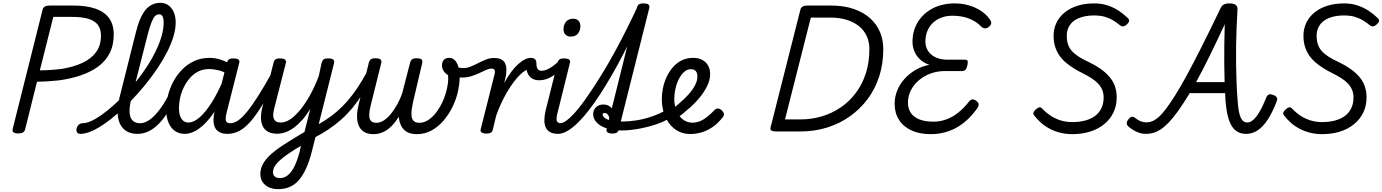

<svg xmlns="http://www.w3.org/2000/svg" viewBox="-20 -927 9745 1354"><path d="M109 14Q62 14 69 -16L281 -861Q285 -875 297 -881.5Q309 -888 331 -888H496Q591 -888 654.5 -865.5Q718 -843 750 -798Q782 -753 782 -684Q782 -607 752.5 -550.5Q723 -494 670 -456Q617 -418 546.5 -394.5Q476 -371 394 -360Q356 -356 315.5 -353.5Q275 -351 241 -351L157 -14Q153 0 142 7Q131 14 109 14ZM261 -431Q284 -431 310 -432Q336 -433 363 -435.5Q390 -438 415 -441Q500 -455 562 -484Q624 -513 658 -560Q692 -607 692 -676Q692 -723 670 -752Q648 -781 602.5 -794.5Q557 -808 485 -808H356Z M548 17Q529 17 523 5.5Q517 -6 520 -20.5Q523 -35 534.5 -46.5Q546 -58 563 -58Q588 -58 622 -73Q656 -88 695.5 -116Q735 -144 777.5 -181.5Q820 -219 863 -264.5Q906 -310 946 -360Q986 -410 1020 -463Q1054 -516 1079.5 -569Q1105 -622 1119.5 -672.5Q1134 -723 1134 -768Q1134 -782 1147 -789Q1160 -796 1177 -796Q1194 -796 1206.5 -789Q1219 -782 1219 -768Q1219 -722 1203 -669Q1187 -616 1157.5 -558.5Q1128 -501 1088.5 -442.5Q1049 -384 1003 -327.5Q957 -271 907.5 -220Q858 -169 808 -125.5Q758 -82 711 -50Q664 -18 622.5 -0.5Q581 17 548 17ZM949 17Q890 17 855 -15Q820 -47 811.5 -104.5Q803 -162 823 -240L938 -698Q965 -808 1006.5 -857.5Q1048 -907 1111 -907Q1144 -907 1168 -889.5Q1192 -872 1205.5 -841Q1219 -810 1219 -768Q1219 -749 1206.5 -740Q1194 -731 1177 -731Q1160 -731 1147 -740Q1134 -749 1134 -768Q1134 -786 1131 -799Q1128 -812 1120.5 -819Q1113 -826 1100 -826Q1086 -826 1073.5 -813.5Q1061 -801 1048.5 -770Q1036 -739 1021 -681L905 -226Q891 -169 894 -131.5Q897 -94 916 -76Q935 -58 969 -58Q983 -58 989.5 -46.5Q996 -35 994 -20.5Q992 -6 981 5.5Q970 17 949 17Z M950 17Q936 17 929 5.5Q922 -6 924 -20.5Q926 -35 937 -46.5Q948 -58 969 -58Q994 -58 1021 -73.5Q1048 -89 1075 -117.5Q1102 -146 1128.5 -186.5Q1155 -227 1180 -278Q1187 -292 1200.5 -291.5Q1214 -291 1223.5 -281.5Q1233 -272 1227 -259Q1197 -191 1165 -139Q1133 -87 1098.5 -52.5Q1064 -18 1027 -0.5Q990 17 950 17Z M1284 17Q1243 17 1213.5 -3.5Q1184 -24 1168 -63Q1152 -102 1152 -155Q1152 -202 1164.5 -253Q1177 -304 1202 -351Q1227 -398 1264 -436Q1301 -474 1349.5 -496.5Q1398 -519 1458 -519Q1498 -519 1540 -505Q1582 -491 1618 -465L1605 -394Q1559 -422 1522.5 -431Q1486 -440 1454 -440Q1412 -440 1378.5 -423Q1345 -406 1319.5 -377Q1294 -348 1276.5 -312Q1259 -276 1250.5 -238.5Q1242 -201 1242 -167Q1242 -135 1249.5 -111.5Q1257 -88 1272 -75.5Q1287 -63 1309 -63Q1346 -63 1388 -99.5Q1430 -136 1473.5 -205Q1517 -274 1558 -372L1587 -325Q1540 -207 1487.5 -131.5Q1435 -56 1383 -19.5Q1331 17 1284 17ZM1585 17Q1547 17 1525 3.5Q1503 -10 1494 -32.5Q1485 -55 1485.5 -84Q1486 -113 1494 -144L1580 -484Q1586 -503 1595.5 -509Q1605 -515 1625 -515Q1654 -515 1663 -506Q1672 -497 1666 -479L1581 -144Q1568 -95 1573 -76.5Q1578 -58 1604 -58Q1617 -58 1623.5 -46.5Q1630 -35 1628.5 -20.5Q1627 -6 1616 5.5Q1605 17 1585 17Z M1585 17Q1571 17 1564 5.5Q1557 -6 1559 -20.5Q1561 -35 1572 -46.5Q1583 -58 1604 -58Q1630 -58 1659 -77.5Q1688 -97 1723 -140Q1758 -183 1802 -252.5Q1846 -322 1901 -421Q1909 -435 1922.5 -434Q1936 -433 1945 -423Q1954 -413 1947 -400Q1887 -282 1839 -201.5Q1791 -121 1749.5 -73Q1708 -25 1668 -4Q1628 17 1585 17Z M1941 407Q1885 407 1850.5 377.5Q1816 348 1816 301Q1816 269 1829 240.5Q1842 212 1867 184.5Q1892 157 1929 129.5Q1966 102 2013 73Q2032 61 2051 49.5Q2070 38 2089 26.5Q2108 15 2127 4L2168 -159Q2142 -116 2113.5 -83.5Q2085 -51 2055 -28.5Q2025 -6 1995 5Q1965 16 1934 16Q1887 16 1858.5 -5.5Q1830 -27 1822.5 -70Q1815 -113 1831 -175L1909 -484Q1914 -503 1924 -509Q1934 -515 1953 -515Q1982 -515 1991 -506Q2000 -497 1995 -479L1914 -163Q1906 -133 1907 -110.5Q1908 -88 1920.5 -75.5Q1933 -63 1962 -63Q1994 -63 2029.5 -87.5Q2065 -112 2100 -155.5Q2135 -199 2168 -259Q2201 -319 2228 -390L2248 -484Q2254 -503 2263.5 -509Q2273 -515 2293 -515Q2322 -515 2331 -506Q2340 -497 2335 -479L2179 142Q2161 212 2138 262Q2115 312 2086.5 344.5Q2058 377 2021.5 392Q1985 407 1941 407ZM1954 329Q1984 329 2009.5 309Q2035 289 2056 247Q2077 205 2094 139L2102 101Q2091 108 2079.5 115Q2068 122 2057 128.5Q2046 135 2035 143Q2002 164 1977.5 183.5Q1953 203 1937 220Q1921 237 1913 253.5Q1905 270 1905 287Q1905 299 1910.5 309Q1916 319 1927 324Q1938 329 1954 329Z M2189 48Q2177 55 2167.5 48Q2158 41 2154 27.5Q2150 14 2153.5 0.5Q2157 -13 2170 -19Q2225 -48 2271 -77.5Q2317 -107 2356.5 -141Q2396 -175 2430.5 -215Q2465 -255 2497.5 -303Q2530 -351 2562 -409Q2571 -424 2584 -423Q2597 -422 2604 -411Q2611 -400 2602 -383Q2569 -317 2535.5 -263.5Q2502 -210 2465.5 -166Q2429 -122 2387.5 -85Q2346 -48 2297 -15Q2248 18 2189 48Z M2614 19Q2571 19 2545.5 2Q2520 -15 2508.5 -44.5Q2497 -74 2498 -111.5Q2499 -149 2509 -190L2581 -485Q2585 -500 2594 -508Q2603 -516 2627 -516Q2656 -516 2664.5 -507Q2673 -498 2668 -480L2594 -183Q2586 -151 2584 -123Q2582 -95 2593 -78Q2604 -61 2635 -61Q2661 -61 2687 -78Q2713 -95 2737 -124.5Q2761 -154 2781.5 -191Q2802 -228 2816 -268L2872 -485Q2876 -500 2885 -508Q2894 -516 2916 -516Q2947 -516 2954 -507Q2961 -498 2957 -480L2893 -208Q2888 -185 2884 -159Q2880 -133 2882 -110.5Q2884 -88 2897 -74.5Q2910 -61 2938 -61Q2970 -61 3000.5 -81Q3031 -101 3056.5 -134.5Q3082 -168 3101 -209.5Q3120 -251 3130 -294Q3137 -324 3139.5 -348.5Q3142 -373 3140 -396Q3117 -412 3107 -429Q3097 -446 3097 -468Q3097 -490 3110 -504.5Q3123 -519 3147 -519Q3178 -519 3196.5 -491.5Q3215 -464 3219 -417Q3222 -396 3221.5 -374.5Q3221 -353 3218 -330Q3215 -307 3210 -284Q3198 -229 3172 -175Q3146 -121 3108.5 -77Q3071 -33 3023.5 -7Q2976 19 2920 19Q2876 19 2849 3Q2822 -13 2808.5 -41Q2795 -69 2792 -104Q2769 -66 2742 -38.5Q2715 -11 2683 4Q2651 19 2614 19Z M3237 -380Q3215 -380 3198.5 -384.5Q3182 -389 3171 -393L3179 -466Q3191 -459 3206.5 -453Q3222 -447 3249 -447Q3274 -447 3299.5 -457.5Q3325 -468 3352 -482Q3379 -496 3406.5 -507Q3434 -518 3463 -518Q3475 -518 3479.5 -506.5Q3484 -495 3481.5 -480.5Q3479 -466 3470 -454.5Q3461 -443 3444 -443Q3429 -443 3407.5 -433.5Q3386 -424 3360 -411.5Q3334 -399 3303 -389.5Q3272 -380 3237 -380Z M3408 15Q3391 15 3378 8Q3365 1 3370 -16L3469 -408Q3472 -424 3467.5 -433.5Q3463 -443 3448 -443Q3435 -443 3429.5 -454.5Q3424 -466 3426 -480.5Q3428 -495 3437.5 -506.5Q3447 -518 3464 -518Q3498 -518 3517 -507Q3536 -496 3543.5 -477.5Q3551 -459 3551 -437Q3551 -415 3548 -394L3536 -342Q3560 -386 3584.5 -419Q3609 -452 3634 -474.5Q3659 -497 3681.5 -508Q3704 -519 3724 -519Q3743 -519 3751 -507Q3759 -495 3757 -479Q3755 -463 3743.5 -451Q3732 -439 3713 -439Q3694 -439 3665 -415.5Q3636 -392 3603 -348.5Q3570 -305 3537.5 -244.5Q3505 -184 3479 -111L3455 -11Q3452 2 3441.5 8.5Q3431 15 3408 15Z M3782 -361Q3755 -361 3735.5 -371.5Q3716 -382 3705 -402Q3694 -422 3692 -448L3721 -519Q3742 -519 3752.5 -510Q3763 -501 3763 -477Q3763 -462 3766 -452.5Q3769 -443 3774 -437.5Q3779 -432 3786.5 -430Q3794 -428 3803 -428Q3818 -428 3838.5 -437Q3859 -446 3882 -463Q3905 -480 3929 -504Q3938 -513 3948 -505.5Q3958 -498 3963 -484.5Q3968 -471 3959 -462Q3929 -430 3900 -407Q3871 -384 3842 -372.5Q3813 -361 3782 -361Z M3917 17Q3880 17 3858 4Q3836 -9 3827 -32Q3818 -55 3819 -83.5Q3820 -112 3827 -144L3912 -484Q3917 -503 3927 -509Q3937 -515 3956 -515Q3985 -515 3994.5 -506Q4004 -497 3998 -479L3915 -144Q3901 -95 3906 -76.5Q3911 -58 3937 -58Q3951 -58 3957.5 -46.5Q3964 -35 3962.5 -20.5Q3961 -6 3949.5 5.5Q3938 17 3917 17ZM4004 -669Q3982 -669 3968 -682.5Q3954 -696 3954 -722Q3954 -751 3971 -773Q3988 -795 4023 -795Q4045 -795 4059 -781.5Q4073 -768 4073 -741Q4073 -713 4056.5 -691Q4040 -669 4004 -669Z M3914 17Q3897 17 3890.5 5.5Q3884 -6 3887 -20.5Q3890 -35 3901.5 -46.5Q3913 -58 3931 -58Q3950 -58 3975.5 -77Q4001 -96 4032 -130Q4063 -164 4097.5 -212Q4132 -260 4170 -318Q4208 -376 4247.5 -442Q4287 -508 4325.5 -579.5Q4364 -651 4401 -725Q4438 -799 4472 -872Q4477 -883 4487.5 -888Q4498 -893 4509 -892.5Q4520 -892 4526.5 -886.5Q4533 -881 4530 -872Q4493 -787 4454 -704Q4415 -621 4374 -542.5Q4333 -464 4291.5 -392Q4250 -320 4209 -257.5Q4168 -195 4128.5 -144.5Q4089 -94 4051.5 -58Q4014 -22 3979.5 -2.5Q3945 17 3914 17Z M4296 15Q4279 15 4266.5 8Q4254 1 4258 -16L4471 -872Q4477 -891 4486.5 -897Q4496 -903 4516 -903Q4545 -903 4554 -894Q4563 -885 4558 -867L4343 -11Q4340 2 4329.5 8.5Q4319 15 4296 15Z M4363 -7Q4305 -7 4259.5 -21.5Q4214 -36 4188.5 -62.5Q4163 -89 4163 -122Q4163 -151 4183 -170.5Q4203 -190 4234 -190Q4263 -190 4282 -175Q4301 -160 4309 -137Q4317 -114 4312 -90L4275 -77Q4278 -94 4274 -105.5Q4270 -117 4262 -123.5Q4254 -130 4244 -130Q4238 -130 4234 -128Q4230 -126 4230 -119Q4230 -108 4244 -96Q4258 -84 4289 -77Q4320 -70 4371 -70Q4414 -70 4466.5 -78Q4519 -86 4574 -104.5Q4629 -123 4679 -152Q4689 -158 4699 -153Q4709 -148 4715 -137Q4721 -126 4719.5 -113.5Q4718 -101 4704 -94Q4657 -66 4597.5 -47Q4538 -28 4477 -17.5Q4416 -7 4363 -7Z M4689 -137Q4711 -151 4732.5 -167Q4754 -183 4772 -200Q4808 -230 4836.5 -262Q4865 -294 4881.5 -326Q4898 -358 4898 -386Q4898 -413 4886.5 -426Q4875 -439 4852 -439Q4825 -439 4803.5 -419Q4782 -399 4766.5 -368Q4751 -337 4743 -300Q4735 -263 4735 -230Q4735 -197 4743.5 -166.5Q4752 -136 4769 -112.5Q4786 -89 4810 -75.5Q4834 -62 4864 -62Q4894 -62 4920.5 -74Q4947 -86 4971.5 -106.5Q4996 -127 5018 -150Q5031 -164 5045.5 -161.5Q5060 -159 5071 -148Q5083 -136 5085 -124Q5087 -112 5075 -98Q5041 -55 5003 -29.5Q4965 -4 4926 7Q4887 18 4848 18Q4808 18 4776.5 4.5Q4745 -9 4720.5 -32.5Q4696 -56 4679.5 -87.5Q4663 -119 4655 -154.5Q4647 -190 4647 -227Q4647 -264 4655 -304.5Q4663 -345 4680.5 -383Q4698 -421 4724.5 -452Q4751 -483 4787 -501Q4823 -519 4870 -519Q4906 -519 4932.5 -504.5Q4959 -490 4973.5 -464.5Q4988 -439 4988 -405Q4988 -363 4966 -318.5Q4944 -274 4907 -230.5Q4870 -187 4823 -149Q4801 -129 4775 -109.5Q4749 -90 4721 -73Z M5451 0Q5406 0 5414 -28L5625 -861Q5629 -875 5641.5 -881.5Q5654 -888 5676 -888H5837Q5932 -888 6002 -863.5Q6072 -839 6118.5 -796Q6165 -753 6187 -698Q6209 -643 6209 -581Q6209 -478 6180.5 -389Q6152 -300 6099 -229Q6046 -158 5973.5 -106.5Q5901 -55 5812.5 -27.5Q5724 0 5626 0ZM5516 -85H5626Q5704 -85 5776 -106.5Q5848 -128 5909.5 -170Q5971 -212 6016 -272.5Q6061 -333 6086 -410.5Q6111 -488 6111 -581Q6111 -632 6092 -673Q6073 -714 6037 -743Q6001 -772 5950 -787.5Q5899 -803 5836 -803H5698Z M6544 19Q6465 19 6408 -7Q6351 -33 6320 -81.5Q6289 -130 6289 -195Q6289 -243 6307 -288Q6325 -333 6358 -370Q6391 -407 6436 -433.5Q6481 -460 6534 -470Q6495 -483 6468.5 -507.5Q6442 -532 6428.5 -564.5Q6415 -597 6415 -633Q6415 -681 6429.5 -722.5Q6444 -764 6470.5 -797Q6497 -830 6533.5 -854Q6570 -878 6615.5 -890.5Q6661 -903 6712 -903Q6766 -903 6813.5 -889Q6861 -875 6898.5 -850Q6936 -825 6959 -792Q6972 -775 6970 -761.5Q6968 -748 6954 -738Q6940 -726 6925.5 -727Q6911 -728 6896 -743Q6873 -766 6843 -782.5Q6813 -799 6776 -807.5Q6739 -816 6696 -816Q6653 -816 6618 -802.5Q6583 -789 6558 -765Q6533 -741 6519.5 -707.5Q6506 -674 6506 -635Q6506 -597 6524.5 -568Q6543 -539 6578.5 -522.5Q6614 -506 6664 -506H6783Q6800 -506 6803.5 -497.5Q6807 -489 6802 -466Q6797 -444 6788.5 -435Q6780 -426 6765 -426H6644Q6590 -426 6542.5 -408.5Q6495 -391 6459 -360Q6423 -329 6403 -289Q6383 -249 6383 -204Q6383 -159 6404.5 -129Q6426 -99 6466 -84Q6506 -69 6562 -69Q6610 -69 6653.5 -85Q6697 -101 6736 -131.5Q6775 -162 6809 -205Q6823 -225 6837 -226Q6851 -227 6867 -214Q6882 -202 6881.5 -188.5Q6881 -175 6867 -157Q6824 -98 6774.5 -59.5Q6725 -21 6667.5 -1Q6610 19 6544 19Z M7542 19Q7497 19 7457 9Q7417 -1 7383 -19Q7349 -37 7321.5 -61Q7294 -85 7273 -113Q7264 -124 7268.5 -134.5Q7273 -145 7284 -155Q7298 -167 7308.5 -170Q7319 -173 7330 -161Q7353 -136 7384 -114.5Q7415 -93 7454.5 -79.5Q7494 -66 7542 -66Q7591 -66 7631 -76.5Q7671 -87 7700.5 -108Q7730 -129 7746.5 -162.5Q7763 -196 7763 -240Q7763 -269 7753 -293Q7743 -317 7724.5 -337Q7706 -357 7679 -374.5Q7652 -392 7616 -410Q7583 -426 7552.5 -445Q7522 -464 7496 -486Q7470 -508 7451 -535.5Q7432 -563 7421 -597Q7410 -631 7410 -674Q7410 -724 7430 -766Q7450 -808 7488 -839Q7526 -870 7578.5 -886.5Q7631 -903 7697 -903Q7749 -903 7792 -888.5Q7835 -874 7870.5 -850.5Q7906 -827 7934 -799Q7945 -789 7942.5 -778Q7940 -767 7927 -755Q7916 -744 7904 -741.5Q7892 -739 7882 -746Q7858 -766 7832 -782Q7806 -798 7773.5 -808Q7741 -818 7696 -818Q7654 -818 7618 -809Q7582 -800 7556.5 -782Q7531 -764 7517 -737Q7503 -710 7503 -674Q7503 -641 7511.5 -615Q7520 -589 7538.5 -568Q7557 -547 7587 -527.5Q7617 -508 7659 -489Q7703 -468 7739 -443Q7775 -418 7801.5 -388Q7828 -358 7841.5 -321.5Q7855 -285 7855 -240Q7855 -181 7832 -133.5Q7809 -86 7767 -51.5Q7725 -17 7668 1Q7611 19 7542 19Z M8062 17Q8033 17 8008 7.5Q7983 -2 7964.5 -14.5Q7946 -27 7936 -36Q7925 -47 7926 -60Q7927 -73 7939 -87Q7951 -102 7962 -103.5Q7973 -105 7984 -96Q8004 -80 8023.5 -72Q8043 -64 8064 -64Q8084 -64 8104 -71.5Q8124 -79 8148 -99Q8172 -119 8200.5 -156.5Q8229 -194 8266 -252.5Q8303 -311 8349.5 -396.5Q8396 -482 8454.5 -598Q8513 -714 8586 -866Q8595 -887 8610.5 -895Q8626 -903 8648 -903Q8678 -903 8693 -893.5Q8708 -884 8707 -860Q8703 -797 8700.5 -732Q8698 -667 8697 -601Q8696 -535 8697 -469.5Q8698 -404 8700.5 -340Q8703 -276 8708 -215Q8711 -172 8716.5 -142.5Q8722 -113 8730.5 -95.5Q8739 -78 8750.5 -70.5Q8762 -63 8776 -63Q8797 -63 8819 -82.5Q8841 -102 8864 -141.5Q8887 -181 8911 -242Q8917 -256 8928.5 -260.5Q8940 -265 8957 -258Q8976 -252 8983 -241Q8990 -230 8985 -217Q8956 -139 8922.5 -87Q8889 -35 8851 -9Q8813 17 8768 17Q8735 17 8710 4Q8685 -9 8667.5 -36.5Q8650 -64 8639 -107Q8628 -150 8623 -209Q8622 -225 8621 -240Q8620 -255 8620 -270H8370Q8325 -196 8288.5 -145Q8252 -94 8221 -62Q8190 -30 8163 -13Q8136 4 8111.5 10.5Q8087 17 8062 17ZM8415 -348H8616Q8614 -414 8613.5 -482Q8613 -550 8614 -619Q8615 -688 8617 -756Q8558 -629 8508 -527.5Q8458 -426 8415 -348Z M9304 19Q9259 19 9219 9Q9179 -1 9145 -19Q9111 -37 9083.5 -61Q9056 -85 9035 -113Q9026 -124 9030.5 -134.5Q9035 -145 9046 -155Q9060 -167 9070.5 -170Q9081 -173 9092 -161Q9115 -136 9146 -114.5Q9177 -93 9216.5 -79.5Q9256 -66 9304 -66Q9353 -66 9393 -76.5Q9433 -87 9462.5 -108Q9492 -129 9508.5 -162.5Q9525 -196 9525 -240Q9525 -269 9515 -293Q9505 -317 9486.5 -337Q9468 -357 9441 -374.5Q9414 -392 9378 -410Q9345 -426 9314.5 -445Q9284 -464 9258 -486Q9232 -508 9213 -535.5Q9194 -563 9183 -597Q9172 -631 9172 -674Q9172 -724 9192 -766Q9212 -808 9250 -839Q9288 -870 9340.5 -886.5Q9393 -903 9459 -903Q9511 -903 9554 -888.5Q9597 -874 9632.5 -850.5Q9668 -827 9696 -799Q9707 -789 9704.5 -778Q9702 -767 9689 -755Q9678 -744 9666 -741.5Q9654 -739 9644 -746Q9620 -766 9594 -782Q9568 -798 9535.5 -808Q9503 -818 9458 -818Q9416 -818 9380 -809Q9344 -800 9318.5 -782Q9293 -764 9279 -737Q9265 -710 9265 -674Q9265 -641 9273.5 -615Q9282 -589 9300.5 -568Q9319 -547 9349 -527.5Q9379 -508 9421 -489Q9465 -468 9501 -443Q9537 -418 9563.5 -388Q9590 -358 9603.5 -321.5Q9617 -285 9617 -240Q9617 -181 9594 -133.5Q9571 -86 9529 -51.5Q9487 -17 9430 1Q9373 19 9304 19Z"/></svg>

Font: Playwrite DE SAS
Style: Regular
Weight: 400
Designer: Veronika Burian, José Scaglione
Foundry: TypeTogether
Version: Version 1.002